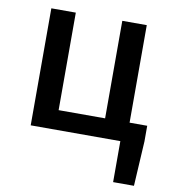

<svg xmlns="http://www.w3.org/2000/svg" viewBox="-83 -624 804 890"><g transform="rotate(10 319.0 -179.0)"><path d="M508.8 192.9V0H86.9V-550.8H202.1V-91.8H420.9V-550.8H536.1V-91.8H619.1V-18.1L606.9 192.9Z"/></g></svg>

Font: Source Han Sans CN Medium
Style: Regular
Weight: 500
Designer: Ryoko NISHIZUKA  (kana, bopomofo & ideographs); Paul D. Hunt (Latin, Greek & Cyrillic); Sandoll Communications , Soo-you
Foundry: Adobe
Version: Version 2.004;hotconv 1.0.118;makeotfexe 2.5.65603